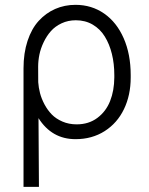

<svg xmlns="http://www.w3.org/2000/svg" viewBox="-20 -554 604 778"><path d="M75.3 203.1V-277Q75.3 -338.8 91.6 -388.3Q108 -437.9 136.9 -469.5Q165.8 -501.1 203.8 -517.8Q241.8 -534.4 285.9 -534.4Q351.2 -534.4 402 -499.1Q452.8 -463.8 481.2 -399Q509.6 -334.2 509.6 -250V-240.1Q509.6 -168.3 482.4 -111.9Q455.3 -55.4 404.1 -22.7Q353 9.9 285.9 9.9Q190 9.9 136 -75.3L137.8 203.1ZM134.9 -220.9Q136.4 -198.9 142.2 -176.5Q148.1 -154.1 160.3 -131Q172.6 -108 189.6 -90.4Q206.7 -72.8 233 -61.4Q259.2 -50.1 290.8 -50.1Q339.5 -50.1 374.5 -76.2Q409.4 -102.3 426.1 -144.4Q442.8 -186.4 443.2 -240.1V-250Q443.2 -295.8 433.4 -335.4Q423.7 -375 404.8 -405.7Q386 -436.4 355.8 -454.2Q325.6 -471.9 287.3 -471.9Q256 -471.9 229.8 -459.7Q203.5 -447.4 186.3 -427.9Q169 -408.4 157 -383.2Q144.9 -358 139.7 -332.9Q134.6 -307.9 134.6 -283.7Z"/></svg>

Font: Inter Light BETA
Style: Regular
Weight: 300
Designer: Rasmus Andersson
Foundry: rsms
Version: Version 3.011;git-f93a4a705